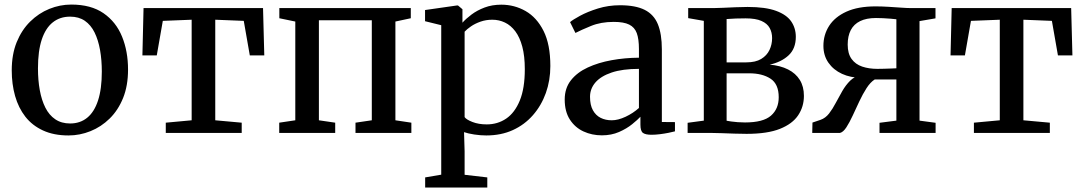

<svg xmlns="http://www.w3.org/2000/svg" viewBox="-20 -583 4754 842"><path d="M31.5 -274.5Q31.5 -344.5 53.2 -398Q75 -451.5 112.2 -488.2Q149.5 -525 196.2 -544Q243 -563 292.5 -563Q379 -563 434 -525Q489 -487 515.2 -422.5Q541.5 -358 541.5 -277.5Q541.5 -207 519.8 -153.2Q498 -99.5 460.8 -63Q423.5 -26.5 376.8 -7.8Q330 11 280.5 11Q216 11 168.8 -10.8Q121.5 -32.5 91.2 -71.2Q61 -110 46.2 -162Q31.5 -214 31.5 -274.5ZM287.5 -41.5Q331.5 -41.5 362.5 -66.8Q393.5 -92 410 -142.5Q426.5 -193 426.5 -269Q426.5 -319.5 418.8 -363.5Q411 -407.5 394.8 -440.5Q378.5 -473.5 352 -491.8Q325.5 -510 287.5 -510Q243 -510 211.5 -485Q180 -460 163.2 -409.8Q146.5 -359.5 146.5 -283Q146.5 -231.5 154.5 -187.5Q162.5 -143.5 179 -110.8Q195.5 -78 222.5 -59.8Q249.5 -41.5 287.5 -41.5Z M707 0V-45L820.5 -55.5V-496.5L694 -491.5L667.5 -340H604.5L609.5 -547.5H1133.5L1139 -340H1075.5L1049 -491.5L924 -496.5V-55.5L1040 -45V0Z M1204.5 0V-45L1275 -55.5V-488.5L1205 -503V-547.5H1781.5V-503L1714 -488.5V-55.5L1784 -45V0H1539V-45L1610.5 -55.5V-494H1378.5V-55.5L1450 -45V0Z M1844.5 239.5V195L1915 183V-472.5L1844 -490V-539L1983.5 -559H1988.5L2008 -542.5V-483.5Q2023 -500.5 2047.5 -519Q2072 -537.5 2105 -550Q2138 -562.5 2178.5 -562.5Q2236 -562.5 2285 -534.5Q2334 -506.5 2363.8 -447.2Q2393.5 -388 2393.5 -293.5Q2393.5 -230.5 2373.8 -175.2Q2354 -120 2317.2 -78Q2280.5 -36 2229 -12.5Q2177.5 11 2112.5 11Q2087 11 2059.5 6.8Q2032 2.5 2015 -3.5L2017.5 80V183.5L2117 195V239.5ZM2114.5 -37.5Q2162.5 -37.5 2200 -63Q2237.5 -88.5 2259.5 -142Q2281.5 -195.5 2281.5 -279.5Q2281.5 -337 2270.5 -378.2Q2259.5 -419.5 2239.8 -445.8Q2220 -472 2194.2 -484.2Q2168.5 -496.5 2139 -496.5Q2111 -496.5 2087 -488Q2063 -479.5 2045.2 -467.2Q2027.5 -455 2017.5 -444V-69.5Q2025 -58.5 2052 -48Q2079 -37.5 2114.5 -37.5Z M2619.5 10.5Q2576 10.5 2539 -6.5Q2502 -23.5 2479.2 -58.5Q2456.5 -93.5 2456.5 -146.5Q2456.5 -196.5 2483.8 -231Q2511 -265.5 2557.5 -287Q2604 -308.5 2662 -319Q2720 -329.5 2782 -330V-368Q2782 -412 2772.5 -437.8Q2763 -463.5 2739.2 -475.2Q2715.5 -487 2671.5 -487Q2615 -487 2571.8 -469.2Q2528.5 -451.5 2503.5 -438.5L2480 -486Q2491 -496 2523.8 -513.8Q2556.5 -531.5 2602.2 -545.8Q2648 -560 2699 -560Q2767 -560 2807.2 -539.8Q2847.5 -519.5 2865 -476.8Q2882.5 -434 2882.5 -366.5V-48L2940 -47.5V-7Q2929 -4 2911.5 -0.5Q2894 3 2874.2 5.5Q2854.5 8 2837.5 8Q2811 8 2799.8 0Q2788.5 -8 2788.5 -36.5V-71Q2776.5 -58 2752.5 -38.5Q2728.5 -19 2694.8 -4.2Q2661 10.5 2619.5 10.5ZM2662.5 -55.5Q2690.5 -55.5 2723.5 -71Q2756.5 -86.5 2782 -109.5V-281Q2710 -281 2662.5 -265Q2615 -249 2591.2 -221.5Q2567.5 -194 2567.5 -158.5Q2567.5 -122.5 2580 -99.8Q2592.5 -77 2614 -66.2Q2635.5 -55.5 2662.5 -55.5Z M3254 4Q3230.5 4 3201 3Q3171.5 2 3144.5 1Q3117.5 0 3100.5 0H2995.5V-44.5L3066.5 -54V-491.5L2998 -503.5V-547.5H3108.5Q3125.5 -547.5 3151 -548.8Q3176.5 -550 3205 -551.2Q3233.5 -552.5 3258.5 -552.5Q3337 -552.5 3383.2 -535.5Q3429.5 -518.5 3449.8 -489Q3470 -459.5 3470 -421.5Q3470 -370 3438.5 -340.5Q3407 -311 3355.5 -299.5Q3402 -295.5 3435.8 -278.5Q3469.5 -261.5 3487.5 -232.5Q3505.5 -203.5 3505.5 -162.5Q3505.5 -115.5 3480.5 -77.8Q3455.5 -40 3400.5 -18Q3345.5 4 3254 4ZM3247 -46Q3327 -46 3361 -75.8Q3395 -105.5 3395 -156.5Q3395 -214.5 3359 -238Q3323 -261.5 3266 -261.5H3166.5V-53.5Q3174 -52 3186.8 -50.2Q3199.5 -48.5 3215.2 -47.2Q3231 -46 3247 -46ZM3166.5 -309.5H3253Q3293.5 -309.5 3318.2 -324.5Q3343 -339.5 3354.5 -363.8Q3366 -388 3366 -416Q3366 -441 3355.2 -460.5Q3344.5 -480 3319.2 -491.2Q3294 -502.5 3249.5 -502.5Q3228 -502.5 3206.8 -501.8Q3185.5 -501 3166.5 -499.5Z M3542 0 3543 -45.5 3578.5 -57.5Q3600 -65 3615.8 -85.2Q3631.5 -105.5 3645.2 -131.8Q3659 -158 3674 -184Q3689 -210 3708.2 -229Q3727.5 -248 3755 -253.5L3756.5 -242Q3710 -242 3672.5 -259.2Q3635 -276.5 3613 -308Q3591 -339.5 3591 -382Q3591 -430.5 3616.2 -469.8Q3641.5 -509 3692.2 -532Q3743 -555 3819.5 -555Q3846.5 -555 3875.8 -553.2Q3905 -551.5 3931.8 -549.5Q3958.5 -547.5 3976 -547.5H4082.5V-502.5L4012.5 -490.5V-54L4083 -44.5V0H3837V-44.5L3911 -54V-234.5H3816Q3797 -222.5 3780.2 -196.5Q3763.5 -170.5 3748.5 -138.5Q3733.5 -106.5 3719.5 -76.2Q3705.5 -46 3691.8 -24.8Q3678 -3.5 3663.5 0ZM3827.5 -281Q3840.5 -281 3856.5 -281.5Q3872.5 -282 3887.5 -282.5Q3902.5 -283 3911 -283.5V-498.5Q3902 -499.5 3886 -501Q3870 -502.5 3852.5 -503.2Q3835 -504 3821.5 -504Q3780 -504 3752.2 -490.5Q3724.5 -477 3711 -451Q3697.5 -425 3697.5 -387.5Q3697.5 -348 3714.5 -324.5Q3731.5 -301 3761 -291Q3790.5 -281 3827.5 -281Z M4251 0V-45L4364.5 -55.5V-496.5L4238 -491.5L4211.5 -340H4148.5L4153.5 -547.5H4677.5L4683 -340H4619.5L4593 -491.5L4468 -496.5V-55.5L4584 -45V0Z"/></svg>

Font: Merriweather 36pt
Style: Regular
Weight: 400
Designer: Eben Sorkin
Foundry: Eben Sorkin
Version: Version 2.100